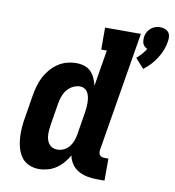

<svg xmlns="http://www.w3.org/2000/svg" viewBox="-87 -861 862 946"><g transform="rotate(10 344.5 -388.0)"><path d="M591 -567 548 -615Q561 -626 573 -639.5Q585 -653 594 -668Q594 -668 594 -668Q594 -668 593 -668Q586 -671 580 -676.5Q574 -682 571 -689.5Q568 -697 567.5 -706Q567 -715 568 -724Q570 -736 576 -747.5Q582 -759 592 -767.5Q602 -776 614 -780Q626 -784 638 -784Q650 -784 661.5 -780Q673 -776 680 -767.5Q687 -759 688.5 -747.5Q690 -736 688 -724Q685 -701 676.5 -679Q668 -657 655.5 -637Q643 -617 626.5 -599Q610 -581 591 -567ZM170 8Q143 8 119.5 -2.5Q96 -13 82 -33Q68 -53 61 -78Q54 -103 52.5 -128.5Q51 -154 53 -181Q55 -208 60 -234L78 -344Q82 -368 88.5 -391Q95 -414 106 -436Q117 -458 133.5 -477.5Q150 -497 170.5 -511Q191 -525 215 -531.5Q239 -538 262 -538Q283 -538 302.5 -532Q322 -526 335.5 -512Q349 -498 357 -480Q365 -462 369 -443L399 -625H371V-735H550L451 -137Q450 -130 451 -123Q452 -116 456 -111Q460 -106 467 -104Q474 -102 480 -102H499V8H462Q437 8 413 3.5Q389 -1 368.5 -12.5Q348 -24 334.5 -43.5Q321 -63 317 -86Q306 -66 290.5 -48Q275 -30 255.5 -17Q236 -4 214 2Q192 8 170 8ZM243 -102Q259 -102 274.5 -109Q290 -116 301 -129Q312 -142 318 -157.5Q324 -173 327 -189L345 -299Q347 -312 348.5 -325.5Q350 -339 350 -352.5Q350 -366 348 -378.5Q346 -391 340.5 -402.5Q335 -414 324.5 -421Q314 -428 300 -428Q282 -428 264.5 -419Q247 -410 235 -394.5Q223 -379 217 -361.5Q211 -344 208 -326L190 -216Q188 -204 187 -191Q186 -178 186.5 -166Q187 -154 190.5 -142Q194 -130 201 -121Q208 -112 219 -107Q230 -102 243 -102Z"/></g></svg>

Font: Iosevka Slab XBdEx
Style: Italic
Weight: 800
Width: 7
Italic angle: -9°
Monospace: yes
Designer: Belleve Invis
Foundry: Belleve Invis
Version: Version 11.1.1; ttfautohint (v1.8.3)